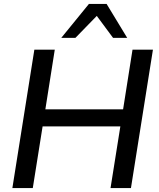

<svg xmlns="http://www.w3.org/2000/svg" viewBox="-20 -958 810 978"><path d="M43 0ZM43 0 155 -705H259L211 -401H607L655 -705H759L647 0H543L593 -314H197L147 0ZM292 -765 433 -938H523L628 -765H556L473 -877L364 -765Z"/></svg>

Font: Winston Medium
Style: Italic
Weight: 500
Italic angle: -9°
Designer: Original fonts by Vernon Adams / Changes by Cristiano Sobral
Foundry: Original fonts by Vernon Adams / Changes by Cristiano Sobral
Version: Version 2.503;July 17, 2020;FontCreator 13.0.0.2655 64-bit